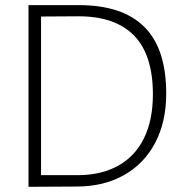

<svg xmlns="http://www.w3.org/2000/svg" viewBox="-20 -719 714 740"><path d="M89.8 -699.2H284.7Q451.7 -699.2 536.1 -615.5Q620.6 -531.7 620.6 -358.4Q620.6 -249 577.9 -168.2Q535.2 -87.4 457.5 -43.9Q379.9 -0.5 277.3 0L89.8 1ZM278.3 -43.9Q370.1 -43.9 435.5 -80.3Q501 -116.7 535.2 -186.8Q569.3 -256.8 569.3 -355.5Q569.3 -507.3 496.8 -581.8Q424.3 -656.2 282.7 -656.2L138.2 -655.3V-43.9Z"/></svg>

Font: DavidDev Light
Style: Regular
Weight: 300
Designer: David.dev
Foundry: David.dev
Version: Version 1.001;FEAKit 1.0